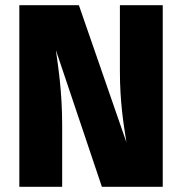

<svg xmlns="http://www.w3.org/2000/svg" viewBox="-20 -715 697 735"><path d="M603 -695H439V-443C439 -325 453 -239 464 -170L282 -695H54V0H218V-235C218 -364 203 -457 194 -523L370 0H603Z"/></svg>

Font: Fira Sans ExtraBold
Style: Regular
Weight: 800
Designer: bBox Type GmbH & Carrois Corporate GbR & Edenspiekermann AG
Foundry: bBox Type GmbH & Carrois Corporate GbR & Edenspiekermann AG
Version: Version 4.300;PS 004.300;hotconv 1.0.88;makeotf.lib2.5.64775